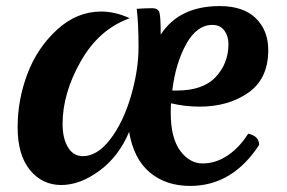

<svg xmlns="http://www.w3.org/2000/svg" viewBox="-20 -597 946 632"><path d="M405 -163Q372 -83 308 -35.5Q244 12 181.5 12Q119 12 78.5 -37.5Q38 -87 38 -178Q38 -269 70.5 -354.5Q103 -440 168 -499.5Q233 -559 313 -559Q359 -559 407 -537Q306 -501 246 -395.5Q186 -290 186 -189Q186 -142 203.5 -112.5Q221 -83 253 -83Q300 -83 342.5 -138Q385 -193 410.5 -279Q436 -365 436 -442.5Q436 -520 430 -568Q460 -570 480.5 -570Q501 -570 505 -555Q509 -540 509 -483Q570 -577 703 -577Q781 -577 822 -537Q863 -497 863 -432Q863 -338 797.5 -292Q732 -246 637 -246Q589 -246 543 -257Q542 -247 542 -226Q542 -143 573 -101Q604 -59 647 -59Q690 -59 729 -85Q768 -111 797 -157Q833 -149 833 -120Q745 15 606 15Q526 15 473 -29.5Q420 -74 405 -163ZM679 -515Q628 -515 593 -452Q558 -389 547 -299H562Q649 -299 690.5 -344Q732 -389 732 -452Q732 -478 718.5 -496.5Q705 -515 679 -515Z"/></svg>

Font: MeriendaOneRegular
Style: Regular
Weight: 400
Designer: Eduardo Rodriguez Tunni
Foundry: Eduardo Rodriguez Tunni
Version: Version 1.001